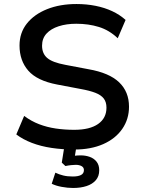

<svg xmlns="http://www.w3.org/2000/svg" viewBox="-20 -734 716 954"><path d="M349 9Q290 9 236.5 1Q183 -7 138.5 -24Q94 -41 61 -66L100 -158Q135 -132 174 -117Q213 -102 257 -95.5Q301 -89 349 -89Q426 -89 467.5 -118Q509 -147 509 -199Q509 -227 495.5 -244.5Q482 -262 453.5 -273Q425 -284 380 -292L264 -314Q164 -333 120.5 -383Q77 -433 77 -508Q77 -571 113.5 -617Q150 -663 214 -688.5Q278 -714 360 -714Q410 -714 455 -705Q500 -696 537.5 -678.5Q575 -661 604 -635L565 -544Q523 -584 471.5 -600Q420 -616 359 -616Q310 -616 271.5 -603.5Q233 -591 211 -567Q189 -543 189 -507Q189 -468 214.5 -446Q240 -424 304 -412L420 -390Q523 -372 572 -325Q621 -278 621 -204Q621 -142 587.5 -93.5Q554 -45 493 -18Q432 9 349 9ZM343 200Q316 200 286.5 194.5Q257 189 237 179L255 124Q274 133 294.5 138Q315 143 342 143Q368 143 382.5 135.5Q397 128 397 111Q397 98 385.5 91.5Q374 85 356 85Q347 85 333 86.5Q319 88 305 91L287 74L302 -20H362L349 60L321 46Q333 42 349 40Q365 38 381 38Q405 38 426 45.5Q447 53 460 69.5Q473 86 473 112Q473 142 456 161.5Q439 181 410 190.5Q381 200 343 200Z"/></svg>

Font: Nunito Sans 7pt SemiBold
Style: Regular
Weight: 600
Designer: Vernon Adams
Foundry: Vernon Adams
Version: Version 3.101;gftools[0.9.27]